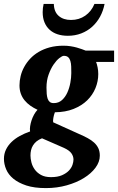

<svg xmlns="http://www.w3.org/2000/svg" viewBox="-51 -734 604 983"><path d="M325.2 83Q325.2 65.9 314.5 50.8Q303.7 35.6 275.9 22.9L164.1 -25.9Q147.5 -19.5 136.2 -10.3Q125 -1 117.9 10.5Q110.8 22 107.9 35.2Q105 48.3 105 62Q105 78.1 109.9 97.4Q114.7 116.7 126.7 133.5Q138.7 150.4 158.9 161.6Q179.2 172.9 210 172.9Q244.1 172.9 266.4 163.1Q288.6 153.3 301.8 139.4Q314.9 125.5 320.1 110.1Q325.2 94.7 325.2 83ZM314 -359.9Q314 -377.4 313.5 -393.6Q313 -409.7 309.3 -421.9Q305.7 -434.1 297.9 -441.2Q290 -448.2 275.9 -448.2Q267.6 -448.2 252.7 -436.5Q237.8 -424.8 223.1 -403.3Q208.5 -381.8 197.8 -351.8Q187 -321.8 187 -285.2Q187 -267.6 188.2 -253.2Q189.5 -238.8 193.1 -228.3Q196.8 -217.8 204.1 -211.9Q211.4 -206.1 224.1 -206.1Q249 -206.1 266.1 -221.4Q283.2 -236.8 293.7 -260Q304.2 -283.2 309.1 -310.1Q314 -336.9 314 -359.9ZM440.9 -417Q445.3 -405.8 448.7 -389.4Q452.1 -373 452.1 -355Q452.1 -317.9 437.7 -282.7Q423.3 -247.6 395.3 -220.2Q367.2 -192.9 325.7 -176.3Q284.2 -159.7 230 -159.2Q224.6 -145 222.2 -130.6Q219.7 -116.2 221.2 -107.9L354 -47.9Q377.9 -37.6 397.5 -27.1Q417 -16.6 430.9 -3.9Q444.8 8.8 452.4 24.9Q460 41 460 63Q460 94.7 438 124.5Q416 154.3 378.4 177.5Q340.8 200.7 290.8 214.8Q240.7 229 184.1 229Q124.5 229 83.7 215.6Q43 202.1 17.3 180.9Q-8.3 159.7 -19.5 132.8Q-30.8 106 -30.8 79.1Q-30.8 53.7 -20.5 32.2Q-10.3 10.7 7.8 -6.8Q25.9 -24.4 50.3 -37.8Q74.7 -51.3 103 -61Q101.1 -72.8 103.3 -87.6Q105.5 -102.5 110.6 -117.9Q115.7 -133.3 123.5 -147.5Q131.3 -161.6 141.1 -171.9Q121.1 -181.2 104.2 -193.1Q87.4 -205.1 75 -220.2Q62.5 -235.4 55.7 -254.4Q48.8 -273.4 48.8 -296.9Q48.8 -320.3 54.7 -344.5Q60.5 -368.7 72.8 -391.1Q85 -413.6 103.3 -433.3Q121.6 -453.1 146.7 -468Q171.9 -482.9 203.6 -491.5Q235.4 -500 273.9 -500Q293 -500 310.3 -497.3Q327.6 -494.6 342.3 -490.5Q356.9 -486.3 368.4 -482.2Q379.9 -478 387.2 -475.1H533.2V-417ZM484.4 -713.9Q477.5 -678.2 461.2 -648.4Q444.8 -618.7 420.7 -596.9Q396.5 -575.2 365 -563Q333.5 -550.8 296.4 -550.8Q267.1 -550.8 243.4 -558.6Q219.7 -566.4 202.9 -581.8Q186 -597.2 176.8 -619.6Q167.5 -642.1 167.5 -671.9Q167.5 -682.6 168.7 -693.1Q169.9 -703.6 172.4 -713.9H224.6Q225.6 -673.3 249.5 -652.6Q273.4 -631.8 312.5 -631.8Q354 -631.8 385.5 -653.8Q417 -675.8 432.6 -713.9Z"/></svg>

Font: Charis SIL Phon
Style: Bold Italic
Weight: 700
Italic angle: -11°
Foundry: SIL International
Version: Version 5.000